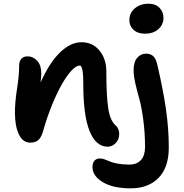

<svg xmlns="http://www.w3.org/2000/svg" viewBox="-20 -799 1000 1042"><path d="M767.1 -616.2Q727.5 -616.2 704.8 -637Q682.1 -657.7 682.1 -689.9Q682.1 -728.5 711.7 -753.7Q741.2 -778.8 786.1 -778.8Q824.7 -778.8 845.9 -756.3Q867.2 -733.9 867.2 -702.1Q867.2 -665.5 839.6 -640.9Q812 -616.2 767.1 -616.2ZM564 -2.9Q500.5 -2.9 466.3 -87.6Q432.1 -172.4 432.1 -338.9Q432.1 -383.8 429.4 -406Q426.8 -428.2 418.9 -441.9Q417.5 -441.9 415 -442.4Q412.6 -442.9 411.1 -442.9Q392.6 -442.9 366.9 -414.8Q341.3 -386.7 314.7 -339.8Q288.1 -293 261.5 -227.3Q234.9 -161.6 214.8 -90.8Q205.1 -54.7 189 -39.8Q172.9 -24.9 144 -24.9Q104 -24.9 82.5 -69.6Q61 -114.3 61 -188Q61 -245.1 72.5 -317.4Q84 -389.6 84 -444.8Q84 -466.3 95.9 -479.7Q107.9 -493.2 128.9 -493.2Q160.2 -493.2 182.1 -468.8Q204.1 -444.3 204.1 -401.9Q204.1 -383.3 200.2 -351.1Q247.6 -458 305.2 -513.9Q362.8 -569.8 421.9 -569.8Q482.4 -569.8 519.8 -524.7Q557.1 -479.5 557.1 -411.1Q557.1 -280.8 567.1 -213.1Q577.1 -145.5 606.9 -119.1Q627 -100.6 627 -71.8Q627 -43 608.2 -22.9Q589.4 -2.9 564 -2.9ZM689.9 223.1Q593.3 223.1 537.6 189.5Q481.9 155.8 481.9 107.9Q481.9 85.4 492.7 73.2Q503.4 61 522.9 61Q534.2 61 548.6 66.2Q563 71.3 577.1 77.6Q591.3 84 619.1 89.1Q647 94.2 681.2 94.2Q722.7 94.2 744.9 69.6Q767.1 44.9 767.1 0Q767.1 -80.1 757.3 -150.9Q747.6 -221.7 736.1 -262.2Q724.6 -302.7 714.8 -345.2Q705.1 -387.7 705.1 -418Q705.1 -462.9 724.6 -485.4Q744.1 -507.8 772.9 -507.8Q796.9 -507.8 811.5 -494.4Q826.2 -481 834 -446.8Q865.2 -313 880.6 -207Q896 -101.1 896 2.9Q896 109.4 840.6 166.3Q785.2 223.1 689.9 223.1Z"/></svg>

Font: Shantell Sans Irregular Bouncy
Style: Regular
Weight: 600
Designer: Stephen Nixon, Anya Danilova, Shantell Martin
Foundry: Arrow Type
Version: Version 1.006;[9816181b4]